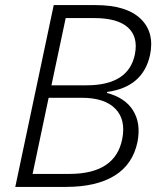

<svg xmlns="http://www.w3.org/2000/svg" viewBox="-20 -734 630 754"><path d="M40 0 191 -714H355Q476 -714 532 -660.5Q588 -607 569 -517Q541 -392 401 -373L400 -369Q472 -350 503 -299.5Q534 -249 520 -177Q502 -89 430.5 -44.5Q359 0 239 0ZM182 -399H320Q486 -399 510 -522Q523 -590 482 -626.5Q441 -663 350 -663H238ZM108 -51H252Q433 -51 460 -188Q475 -264 433 -307Q391 -350 301 -350H171Z"/></svg>

Font: Noto Sans Light
Style: Italic
Weight: 300
Italic angle: -12°
Designer: Monotype Design Team
Foundry: Monotype Imaging Inc.
Version: Version 2.013; ttfautohint (v1.8.4.7-5d5b)